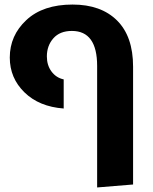

<svg xmlns="http://www.w3.org/2000/svg" viewBox="-20 -606 672 844"><path d="M407 218V-316Q407 -470 296 -470Q243 -470 214.5 -437.5Q186 -405 186 -358Q186 -319 206.5 -291.5Q227 -264 260 -257V-129Q152 -137 87.5 -200Q23 -263 23 -353Q23 -450 96 -518Q169 -586 299 -586Q424 -586 494.5 -516Q565 -446 565 -313V205Z"/></svg>

Font: FiraGO
Style: Bold
Weight: 700
Designer: bBox Type
Foundry: bBox Type GmbH
Version: Version 1.001;PS 001.001;hotconv 1.0.88;makeotf.lib2.5.64775